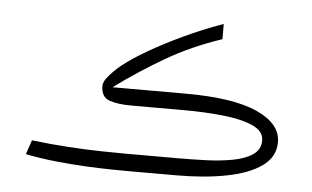

<svg xmlns="http://www.w3.org/2000/svg" viewBox="-43 -592 1067 656"><g transform="rotate(5 490.5 -264.5)"><path d="M581.5 0H410.2Q395.5 0 359.1 -0.5Q322.8 -1 273.4 -3.4Q224.1 -5.9 169.7 -11.5Q115.2 -17.1 64.5 -27.3L81.1 -76.2Q145 -68.4 207 -64.5Q269 -60.5 321 -59.6Q373 -58.6 405.3 -58.6H581.1Q628.4 -58.6 678 -60.3Q727.5 -62 770 -69.8Q812.5 -77.6 838.6 -95.2Q864.7 -112.8 864.7 -144Q864.7 -176.3 825.7 -193.6Q786.6 -210.9 723.4 -217.5Q660.2 -224.1 587.9 -224.1H408.7Q362.3 -224.1 333.5 -234.1Q304.7 -244.1 304.7 -282.7Q304.7 -297.9 322.5 -318.1Q340.3 -338.4 359.9 -354.5Q392.6 -381.3 446.3 -412.6Q500 -443.8 565.7 -474.6Q631.3 -505.4 699.2 -529.3V-477.1Q596.2 -442.9 508.5 -391.8Q420.9 -340.8 339.4 -280.8H590.3Q753.9 -280.8 836.4 -243.4Q918.9 -206.1 918.9 -142.6Q918.9 -92.8 875.2 -61.3Q831.5 -29.8 755.4 -14.9Q679.2 0 581.5 0Z"/></g></svg>

Font: Vazir Thin WOL-UI
Style: Thin-WOL-UI
Weight: 100
Designer: Saber Rastikerdar
Foundry: Saber Rastikerdar
Version: Version 30.1.0